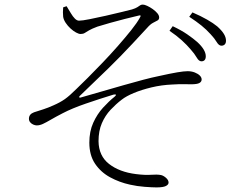

<svg xmlns="http://www.w3.org/2000/svg" viewBox="-20 -769 1040 836"><path d="M944 -570Q933 -570 923.5 -586Q914 -602 897 -620Q879 -640 857.5 -657.5Q836 -675 804 -696L818 -715Q855 -699 882 -683.5Q909 -668 926 -654Q946 -636 955 -621Q964 -606 964 -592Q964 -581 958.5 -575.5Q953 -570 944 -570ZM857 -502Q846 -502 836.5 -518.5Q827 -535 810 -554Q794 -573 771.5 -593.5Q749 -614 718 -635L732 -655Q770 -637 796 -619Q822 -601 839 -586Q876 -552 876 -524Q876 -513 871 -507.5Q866 -502 857 -502ZM661 47Q643 47 610 44.5Q577 42 546 35Q500 25 459.5 3Q419 -19 394 -56Q369 -93 369 -148Q369 -197 386 -234.5Q403 -272 428.5 -300Q454 -328 479 -348Q486 -354 484.5 -356.5Q483 -359 474 -357Q415 -339 354 -318Q293 -297 253 -276Q222 -260 201.5 -248Q181 -236 167 -229.5Q153 -223 140 -223Q133 -223 125 -226.5Q117 -230 111.5 -236.5Q106 -243 106 -252Q106 -262 111.5 -269Q117 -276 128 -280Q147 -286 168.5 -293Q190 -300 212 -310Q242 -323 262.5 -337.5Q283 -352 312 -381Q332 -400 362 -430Q392 -460 426.5 -496Q461 -532 493.5 -569Q526 -606 551.5 -638Q577 -670 589 -692Q594 -700 591.5 -701.5Q589 -703 583 -701Q556 -695 523.5 -686.5Q491 -678 460 -669.5Q429 -661 404 -653Q380 -644 368 -637Q356 -630 349 -625.5Q342 -621 331 -621Q323 -621 311 -627.5Q299 -634 287 -645Q275 -656 266 -669.5Q257 -683 255 -696Q254 -704 254 -715.5Q254 -727 255 -737L270 -742Q280 -726 288.5 -711.5Q297 -697 306 -688Q315 -679 324 -679Q338 -679 370.5 -685.5Q403 -692 441 -700.5Q479 -709 511 -717Q543 -725 555 -728Q571 -733 578.5 -738Q586 -743 590.5 -746Q595 -749 602 -749Q609 -749 621 -743.5Q633 -738 645 -729.5Q657 -721 665 -711.5Q673 -702 673 -693Q673 -684 666 -680Q659 -676 647 -670Q635 -664 621 -648Q585 -609 557 -579Q529 -549 504 -523.5Q479 -498 453 -472.5Q427 -447 396.5 -418Q366 -389 327 -351Q324 -348 325 -345.5Q326 -343 330 -344Q372 -356 420.5 -370Q469 -384 516 -397.5Q563 -411 603 -421.5Q643 -432 668 -437Q722 -449 751.5 -454Q781 -459 797 -459Q814 -459 828 -453.5Q842 -448 850 -440Q858 -432 858 -423Q858 -413 848 -407.5Q838 -402 812 -402Q797 -402 780 -402.5Q763 -403 730 -401Q683 -399 639.5 -388.5Q596 -378 562.5 -364Q529 -350 510 -335Q485 -316 461.5 -291Q438 -266 423.5 -232.5Q409 -199 409 -154Q410 -90 455 -55Q500 -20 572 -11Q612 -6 638 -8Q664 -10 680 -7Q691 -5 702.5 5Q714 15 714 26Q714 35 702 41Q690 47 661 47Z"/></svg>

Font: Noto Serif JP ExtraLight
Style: Regular
Weight: 200
Designer: Ryoko NISHIZUKA  (kana & ideographs); Frank Grießhammer (Latin, Greek & Cyrillic); Wenlong ZHANG  (bopomofo); Sandoll Co
Foundry: Adobe
Version: Version 2.002-H1;hotconv 1.1.0;makeotfexe 2.6.0